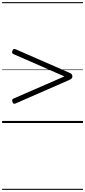

<svg xmlns="http://www.w3.org/2000/svg" viewBox="-20 -1161 803 1812"><path d="M130 -186Q117 -180 109.5 -182.5Q102 -185 98 -198Q93 -210 95 -218Q97 -226 108 -231L588 -440L108 -650Q97 -655 94.5 -663Q92 -671 98 -683Q102 -696 109.5 -698.5Q117 -701 130 -695L631 -476Q648 -469 655.5 -462Q663 -455 663 -440Q663 -427 655.5 -420Q648 -413 631 -405ZM0 621H763V631H0ZM0 -20H763V0H0ZM0 -505H763V-500H0ZM0 -1141H763V-1131H0Z"/></svg>

Font: Playwrite BR Guides
Style: Regular
Weight: 400
Designer: Veronika Burian, José Scaglione
Foundry: TypeTogether
Version: Version 1.003